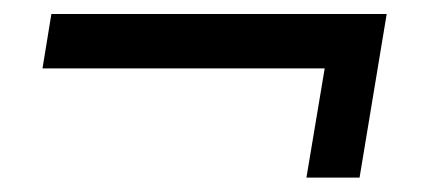

<svg xmlns="http://www.w3.org/2000/svg" viewBox="-20 -384 607 271"><path d="M412.5 -133.3 438.3 -287.5H40L52.5 -364.2H525.8L487.5 -133.3Z"/></svg>

Font: Familjen Grotesk GF
Style: Italic
Weight: 400
Designer: Anders Wikstroem, Jonas Baeckman, Matilda Gysing, Kristian Moeller
Foundry: Familjen STHML AB
Version: Version 2.000; Beta; Release 4; Build 6